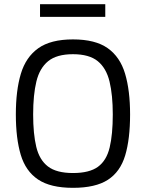

<svg xmlns="http://www.w3.org/2000/svg" viewBox="-20 -891 700 921"><path d="M330 10Q222 10 162.5 -30Q103 -70 79.5 -148.5Q56 -227 56 -342Q56 -457 80 -537Q104 -617 163.5 -659.5Q223 -702 330 -702Q437 -702 496.5 -660Q556 -618 580 -537.5Q604 -457 604 -342Q604 -224 580.5 -145.5Q557 -67 497.5 -28.5Q438 10 330 10ZM330 -61Q409 -61 450 -91Q491 -121 506 -183.5Q521 -246 521 -342Q521 -435 505.5 -499.5Q490 -564 449 -597.5Q408 -631 330 -631Q252 -631 211 -597.5Q170 -564 154.5 -500Q139 -436 139 -342Q139 -249 154 -186.5Q169 -124 210 -92.5Q251 -61 330 -61ZM172 -810V-871H485V-810Z"/></svg>

Font: Cairo Play
Style: Regular
Weight: 400
Designer: Mohamed Gaber, Accademia di Belle Arti di Urbino
Foundry: Kief Type Foundry, Accademia di Belle Arti di Urbino
Version: Version 3.119